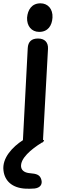

<svg xmlns="http://www.w3.org/2000/svg" viewBox="-94 -820 355 1156"><path d="M164 37V35C173 30 173 22 165 22L195 -526C197 -565 175 -588 136 -588H134C96 -588 75 -569 73 -530L44 24C-17 63 -83 131 -73 207C-66 268 -22 312 61 316C78 317 96 316 114 315C148 311 163 290 155 262C147 232 125 226 88 223C61 221 37 211 33 185C27 135 92 79 159 38C162 38 164 38 164 37ZM69 -714C67 -663 96 -628 142 -628C195 -628 219 -666 222 -714C225 -766 194 -800 150 -800C97 -800 73 -761 69 -714Z"/></svg>

Font: 寒蝉团圆体 Round
Style: Regular
Weight: 500
Designer: 寒蝉字型
Version: Version 2.700;Glyphs 3.1.1 (3135)